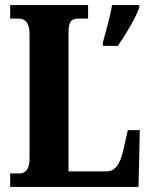

<svg xmlns="http://www.w3.org/2000/svg" viewBox="-20 -734 591 754"><path d="M20 0H524L529 -223H482L465 -148C452 -87 431 -61 399 -61H249V-605C249 -647 258 -661 289 -661H326V-714H20V-661H53C76 -661 96 -647 96 -602V-109C96 -67 76 -53 59 -53H20ZM384 -567V-554H443C473 -597 512 -662 527 -704V-714H420C413 -670 395 -607 384 -567Z"/></svg>

Font: Noto Serif Sinhala ExtraCondensed ExtraBold
Style: Regular
Weight: 800
Width: 2
Designer: Jelle Bosma - Monotype Design Team
Foundry: Monotype Imaging Inc.
Version: Version 2.007